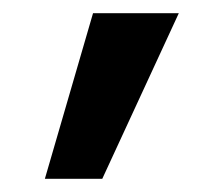

<svg xmlns="http://www.w3.org/2000/svg" viewBox="-20 -143 338 291"><path d="M48 128H135L251 -123H121Z"/></svg>

Font: Perun SemiBold
Style: Regular
Weight: 600
Foundry: Copyright (c) Stefan Peev, Context Ltd, 2016
Version: Version 1.089